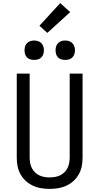

<svg xmlns="http://www.w3.org/2000/svg" viewBox="-20 -1209 640 1237"><path d="M300 8Q272 8 244.5 3.5Q217 -1 191.5 -13Q166 -25 145.5 -44Q125 -63 111.5 -87.5Q98 -112 93 -139.5Q88 -167 88 -195V-735H171V-195Q171 -178 174 -160.5Q177 -143 184.5 -127.5Q192 -112 204.5 -99.5Q217 -87 232.5 -79.5Q248 -72 265.5 -69Q283 -66 300 -66Q317 -66 334.5 -69Q352 -72 367.5 -79.5Q383 -87 395.5 -99.5Q408 -112 415.5 -127.5Q423 -143 426 -160.5Q429 -178 429 -195V-735H512V-195Q512 -167 507 -139.5Q502 -112 488.5 -87.5Q475 -63 454.5 -44Q434 -25 408.5 -13Q383 -1 355.5 3.5Q328 8 300 8ZM400 -823Q387 -823 375 -826.5Q363 -830 354 -839Q345 -848 341.5 -860Q338 -872 338 -885Q338 -898 341.5 -910Q345 -922 354 -931Q363 -940 375 -944Q387 -948 400 -948Q413 -948 425 -944Q437 -940 446 -931Q455 -922 459 -910Q463 -898 463 -885Q463 -872 459 -860Q455 -848 446 -839Q437 -830 425 -826.5Q413 -823 400 -823ZM200 -823Q187 -823 175 -826.5Q163 -830 154 -839Q145 -848 141.5 -860Q138 -872 138 -885Q138 -898 141.5 -910Q145 -922 154 -931Q163 -940 175 -944Q187 -948 200 -948Q213 -948 225 -944Q237 -940 246 -931Q255 -922 259 -910Q263 -898 263 -885Q263 -872 259 -860Q255 -848 246 -839Q237 -830 225 -826.5Q213 -823 200 -823ZM285 -997 234 -1043 368 -1189 432 -1131Z"/></svg>

Font: Bmono
Style: Regular
Weight: 400
Monospace: yes
Designer: Belleve Invis
Foundry: Belleve Invis
Version: Version 11.2.2; ttfautohint (v1.8.2)